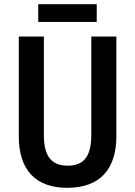

<svg xmlns="http://www.w3.org/2000/svg" viewBox="-20 -889 647 919"><path d="M443 -869H163V-784H443ZM537 -237V-714H417V-243C417 -140 381 -96 304 -96C229 -96 190 -138 190 -242V-714H70V-236C70 -75 151 10 302 10C458 10 537 -79 537 -237Z"/></svg>

Font: Noto Sans Thai Cond SemBd
Style: Regular
Weight: 600
Width: 3
Designer: Monotype Design Team
Foundry: Monotype Imaging Inc.
Version: Version 2.002